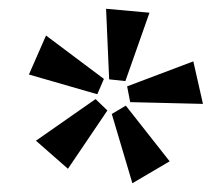

<svg xmlns="http://www.w3.org/2000/svg" viewBox="-20 -748 512 438"><path d="M229 -567 222 -728 321 -719 266 -563ZM46 -578 85 -667 217 -568 202 -533ZM277 -515 270 -551 421 -608 443 -511ZM62 -427 198 -522 225 -496 135 -363ZM235 -488 267 -507 367 -380 282 -330Z"/></svg>

Font: Ysabeau Infant Semibold
Style: Regular
Weight: 600
Designer: Christian Thalmann (Catharsis Fonts)
Version: Version 0.003